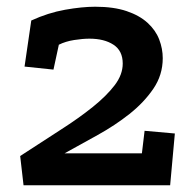

<svg xmlns="http://www.w3.org/2000/svg" viewBox="-20 -551 569 571"><path d="M73 -490Q123 -513 173.5 -522Q224 -531 263 -531Q318 -531 356.5 -518Q395 -505 419 -483Q443 -461 453.5 -433.5Q464 -406 464 -378Q464 -328 436 -287Q408 -246 365 -212Q322 -178 270.5 -149.5Q219 -121 172 -95H402L410 -162L500 -154L486 0H50L40 -87Q104 -129 159.5 -164.5Q215 -200 256 -233Q297 -266 321 -297.5Q345 -329 345 -362Q345 -400 317.5 -418Q290 -436 246 -436Q226 -436 200.5 -432Q175 -428 155 -418L139 -344L53 -353L73 -490Z"/></svg>

Font: Zilla Slab SemiBold
Style: Regular
Weight: 600
Designer: Typotheque.com
Foundry: Typotheque type foundry
Version: Version 1.1; 2017